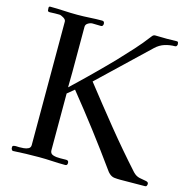

<svg xmlns="http://www.w3.org/2000/svg" viewBox="-107 -838 936 943"><g transform="rotate(15 361.0 -367.0)"><path d="M722 -16Q722 -12 720 -7Q718 -2 713 -2Q682 -2 650.5 -1.5Q619 -1 587 -1Q571 -1 556.5 -2.5Q542 -4 530 -15Q526 -18 523 -22Q520 -26 517 -30Q393 -203 257 -371L222 -342V-53Q222 -36 238 -31Q254 -26 274 -26.5Q294 -27 304 -27Q317 -27 317 -14Q317 -1 306 -1Q272 -1 239 -3Q206 -5 172 -5Q139 -5 105.5 -4Q72 -3 39 -1Q31 -6 31 -15Q31 -22 32.5 -24Q34 -26 41 -27Q47 -28 53 -27.5Q59 -27 65 -27Q74 -27 87.5 -28Q101 -29 111.5 -34.5Q122 -40 122 -53V-681Q122 -691 108.5 -699Q95 -707 87 -707H65Q58 -707 52 -706.5Q46 -706 39 -706Q29 -706 28 -712Q27 -718 27 -725Q27 -733 34 -733Q69 -733 103.5 -731Q138 -729 172 -729Q204 -729 235.5 -731Q267 -733 298 -733Q310 -733 310 -719Q310 -715 307.5 -710.5Q305 -706 300 -706Q289 -706 278 -706.5Q267 -707 256 -707Q245 -707 233.5 -700Q222 -693 222 -681V-529Q222 -490 222 -451Q222 -412 221 -373Q321 -467 417 -566Q453 -604 487 -641.5Q521 -679 552 -720Q559 -730 568 -730Q583 -730 598 -729.5Q613 -729 628 -729Q641 -729 653.5 -729.5Q666 -730 679 -730Q684 -730 685.5 -725.5Q687 -721 687 -717Q687 -713 684.5 -708.5Q682 -704 677 -704Q649 -704 624 -696Q599 -688 578 -668L330 -432Q405 -336 482.5 -240.5Q560 -145 642 -54Q657 -38 675.5 -34Q694 -30 708 -28Q722 -26 722 -16Z"/></g></svg>

Font: Kaisei Opti
Style: Regular
Weight: 400
Designer: Font-Kai, 金井和夫
Foundry: KAZUO KANAI
Version: Version 5.003